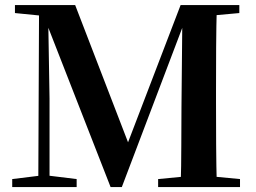

<svg xmlns="http://www.w3.org/2000/svg" viewBox="-20 -761 1041 781"><path d="M29.7 0V-32.6L149.4 -47.3H171.7L291.8 -32.6V0ZM40.8 -707.9V-740.5H191.8V-694.2H178.2ZM135.7 0 138.9 -740.5H175.2L181.5 -360V0ZM429.9 0 157 -698.4H150.5V-740.5H285.7L513.7 -148.8H487.8L494.5 -165.6L714.7 -740.5H766.2V-698.4H740.7L728.5 -666.6L475.5 0ZM623.2 0V-32.6L775.8 -47.3H801.8L956.3 -32.6V0ZM714.8 0Q717.5 -86.6 717.5 -170.8Q717.5 -255 718.2 -326.5L722.2 -740.5H862.1Q859.7 -654.9 859.2 -568.1Q858.7 -481.3 858.7 -393.6V-346.1Q858.7 -258.5 859.2 -171.8Q859.7 -85.2 862.1 0ZM787.7 -694.2V-740.5H953.5V-707.9L802.5 -694.2Z"/></svg>

Font: Source Han Serif JP VF
Style: Regular
Weight: 250
Designer: Ryoko NISHIZUKA 西塚涼子 (kana & ideographs); Frank Grießhammer (Latin, Greek & Cyrillic); Wenlong ZHANG 张文龙 (bopomofo); San
Foundry: Adobe
Version: Version 2.001;hotconv 1.1.0;makeotfexe 2.6.0